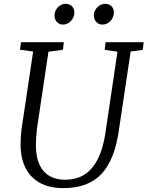

<svg xmlns="http://www.w3.org/2000/svg" viewBox="-20 -966 765 996"><path d="M86.9 -208C89.4 -73.2 167 9.8 306.6 9.8C474.1 9.8 569.3 -75.7 599.1 -306.2L657.7 -698.7L720.7 -707.5L725.1 -747.1H527.8L523.4 -707.5L589.4 -697.8L531.2 -306.2C509.3 -121.6 440.4 -33.7 317.9 -33.7C217.8 -33.7 168.5 -98.6 166.5 -204.1C166 -231.9 167.5 -260.7 171.4 -296.4L231.4 -697.8L306.6 -708L311 -747.1H88.9L84 -708L151.9 -698.7L90.8 -289.6C87.9 -260.7 86.4 -233.4 86.9 -208ZM511.2 -838.4C542.5 -838.4 569.3 -865.2 570.8 -898.4C572.3 -926.3 554.2 -946.3 524.4 -946.3C499 -946.3 467.3 -920.9 466.8 -887.7C466.3 -858.9 486.3 -838.4 511.2 -838.4ZM306.2 -838.4C336.9 -838.4 364.3 -865.2 365.7 -898.4C367.2 -926.3 349.1 -946.3 318.8 -946.3C293 -946.3 264.2 -920.9 262.7 -887.7C261.2 -859.9 281.2 -838.4 306.2 -838.4Z"/></svg>

Font: Merriweather
Style: Light Italic
Weight: 300
Italic angle: -7.5°
Designer: Eben Sorkin
Foundry: Eben Sorkin
Version: Version 1.001